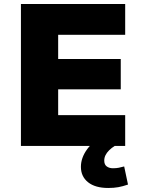

<svg xmlns="http://www.w3.org/2000/svg" viewBox="-20 -725 714 954"><path d="M84 0V-705H602V-552H269V-432H580V-281H269V-153H602V0ZM518 209Q453 209 417.5 180.5Q382 152 382 104Q382 59 413 16.5Q444 -26 493 -49L550 0Q534 10 522 22Q510 34 504 46.5Q498 59 498 73Q498 93 510.5 102Q523 111 541 111Q558 111 570 108.5Q582 106 597 102L616 192Q590 201 568 205Q546 209 518 209Z"/></svg>

Font: Nunito Sans 7pt Black
Style: Regular
Weight: 900
Designer: Vernon Adams
Foundry: Vernon Adams
Version: Version 3.101;gftools[0.9.27]